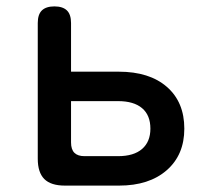

<svg xmlns="http://www.w3.org/2000/svg" viewBox="-20 -580 640 600"><path d="M183 0Q139 0 118.5 -20.5Q98 -41 98 -84V-508Q98 -535 111 -547.5Q124 -560 150 -560Q176 -560 189 -547.5Q202 -535 202 -508V-356H351Q447 -356 501.5 -308.5Q556 -261 556 -178Q556 -96 501 -48Q446 0 352 0ZM202 -135Q202 -113 212.5 -102.5Q223 -92 244 -92H349Q398 -92 424 -114.5Q450 -137 450 -178Q450 -220 424 -242Q398 -264 349 -264H202Z"/></svg>

Font: Maple Mono NL Medium
Style: Regular
Weight: 500
Monospace: yes
Designer: subframe7536
Version: Version 7.000